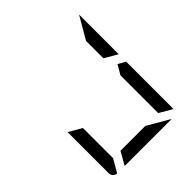

<svg xmlns="http://www.w3.org/2000/svg" viewBox="-243 -1123 1301 1301"><g transform="rotate(-45 408.0 -472.0)"><path d="M717 -564 624 -618V-784L717 -944ZM661 0H210L263 -93H501ZM138 0Q122 -1 110.5 -12.5Q99 -24 99 -41V-436L192 -382V-93ZM717 -493V-41V-39L624 -93V-454L664 -523Z"/></g></svg>

Font: DSEG7 Modern Mini
Style: Regular
Weight: 400
Designer: Keshikan(Twitter:@keshinomi_88pro)
Version: Version 0.46